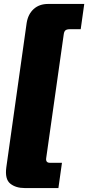

<svg xmlns="http://www.w3.org/2000/svg" viewBox="-20 -788 447 973"><path d="M407 -768 389 -640H335Q319 -640 312 -634.5Q305 -629 303 -614L214 14Q211 37 233 37H294L276 165H105Q60 165 32 142.5Q4 120 12 60L115 -671Q122 -716 150.5 -742Q179 -768 224 -768Z"/></svg>

Font: Exo 2 Black
Style: Italic
Weight: 900
Italic angle: -8°
Designer: Natanael Gama
Foundry: Natanael Gama
Version: Version 2.010